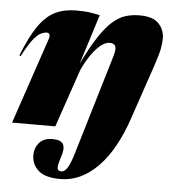

<svg xmlns="http://www.w3.org/2000/svg" viewBox="-54 -576 765 858"><g transform="rotate(5 329.0 -147.0)"><path d="M248 232.5Q180 232.5 149.5 205.2Q119 178 119 136.5Q119 103 139.5 80.2Q160 57.5 197.5 57.5Q236 57.5 246.2 76.2Q256.5 95 243.5 132.5Q231 170 231.8 184Q232.5 198 251.5 198Q263.5 198 276.5 178.8Q289.5 159.5 305.5 105L422.5 -286.5Q432.5 -319.5 436.8 -334.5Q441 -349.5 442 -355.5Q443 -361.5 443 -367Q443 -393 415 -393Q394.5 -393 372 -373.5Q349.5 -354 329 -323Q308.5 -292 293.5 -257.5L205.5 0H11.5L141 -382.5Q152 -414 131 -414Q119 -414 104 -406.5Q89 -399 69.8 -374.8Q50.5 -350.5 24 -299L18 -302Q52 -388.5 85.8 -436.8Q119.5 -485 160 -504.5Q200.5 -524 253.5 -524Q287.5 -524 308.5 -521.5Q329.5 -519 360 -512L289.5 -288.5Q326 -364 357 -411Q388 -458 416.5 -483.2Q445 -508.5 474.5 -517.8Q504 -527 537.5 -527Q598.5 -527 624.2 -499.2Q650 -471.5 650 -432.5Q650 -412.5 645 -386.2Q640 -360 621.5 -305.5L542.5 -73Q492.5 78 416.2 155.2Q340 232.5 248 232.5Z"/></g></svg>

Font: Newsreader Display ExtraBold
Style: Italic
Weight: 800
Italic angle: -17°
Designer: Hugues Gentile
Foundry: Production Type
Version: Version 1.001